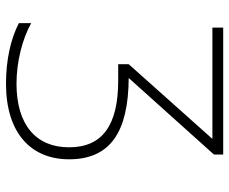

<svg xmlns="http://www.w3.org/2000/svg" viewBox="-82 -672 764 640"><g transform="rotate(90 300.0 -352.0)"><path d="M259 10C423 10 511 -73 511 -200C511 -337 421 -398 240 -399L495 -683V-714H72V-678H443L194 -399V-364H248C397 -364 471 -312 471 -200C471 -90 396 -25 259 -25C187 -25 111 -44 57 -74V-33C109 -6 179 10 259 10Z"/></g></svg>

Font: Noto Sans Mono ExtraLight
Style: Regular
Weight: 200
Designer: Monotype Design Team
Foundry: Monotype Imaging Inc.
Version: Version 2.014